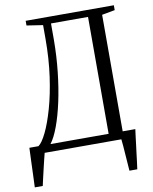

<svg xmlns="http://www.w3.org/2000/svg" viewBox="-98 -816 855 1070"><g transform="rotate(-10 329.0 -281.5)"><path d="M11 180Q12.5 144.5 13.8 107.8Q15 71 16.5 33.2Q18 -4.5 19.5 -42.5H71Q92 -57.5 116.5 -107.8Q141 -158 163.2 -235.8Q185.5 -313.5 199.5 -412.8Q213.5 -512 213.5 -625V-702.5L122 -716.5V-743H621V-715.5L547.5 -702V-42.5H619Q616 -20 613.2 2.2Q610.5 24.5 607.8 46.8Q605 69 602.2 91.2Q599.5 113.5 596.8 135.8Q594 158 591 180H546.5Q545 156.5 543 131.8Q541 107 539.5 83.2Q538 59.5 536.2 38Q534.5 16.5 532.5 0H98.5Q94.5 15.5 89 38Q83.5 60.5 77.5 86.2Q71.5 112 65.8 136.5Q60 161 56 180ZM139 -42.5H468V-704H258.5V-611Q258 -517.5 248.2 -429.2Q238.5 -341 222 -265Q205.5 -189 184.2 -131.5Q163 -74 139 -42.5Z"/></g></svg>

Font: Merriweather 96pt Light
Style: Regular
Weight: 300
Version: Version 2.100